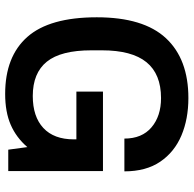

<svg xmlns="http://www.w3.org/2000/svg" viewBox="-23 -715 750 744"><g transform="rotate(90 352.0 -343.0)"><path d="M344 12Q199 12 123 -74Q47 -160 47 -343Q47 -524 128 -611Q209 -698 360 -698Q441 -698 505 -671Q569 -644 606.5 -589Q644 -534 644 -450H517Q517 -518 473.5 -555Q430 -592 360 -592Q267 -592 221 -535.5Q175 -479 175 -363V-322Q175 -204 219 -149.5Q263 -95 352 -95Q432 -95 476 -136Q520 -177 520 -254V-264H335V-367H643V0H560L550 -74Q513 -31 463.5 -9.5Q414 12 344 12Z"/></g></svg>

Font: Archivo SemiCondensed SemiBold
Style: Regular
Weight: 600
Width: 4
Designer: Hector Gatti
Foundry: Omnibus-Type
Version: Version 2.001; ttfautohint (v1.8.3)